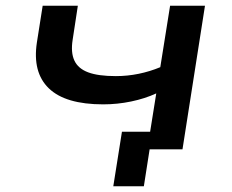

<svg xmlns="http://www.w3.org/2000/svg" viewBox="-20 -518 804 666"><path d="M479 128H373L403 -61H591L582 0H499ZM491 0 522 -194Q483 -176 435 -166Q387 -156 338 -156Q207 -156 149.5 -211.5Q92 -267 108 -371L128 -498H250L232 -380Q225 -336 238 -308Q251 -280 286 -267Q321 -254 382 -254Q422 -254 461 -262Q500 -270 536 -285L570 -498H691L613 0Z"/></svg>

Font: Nunito Sans 7pt Expanded SemiBold
Style: Italic
Weight: 600
Width: 7
Italic angle: -9°
Designer: Vernon Adams
Foundry: Vernon Adams
Version: Version 3.101;gftools[0.9.27]